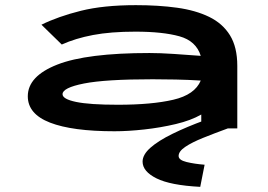

<svg xmlns="http://www.w3.org/2000/svg" viewBox="-20 -499 1040 746"><path d="M425 11Q261 11 174.5 -22.5Q88 -56 88 -125Q88 -203 202.5 -248Q317 -293 561 -293Q602 -293 654.5 -289.5Q707 -286 760 -282Q742 -340 677 -358Q612 -376 506 -376Q410 -376 341.5 -363Q273 -350 220 -326L141 -403Q206 -435 294 -457Q382 -479 508 -479Q596 -479 668 -469Q740 -459 792.5 -433.5Q845 -408 873.5 -362Q902 -316 902 -243V0H762V-54Q722 -31 663 -17Q604 -3 541 4Q478 11 425 11ZM223 -133Q223 -114 275.5 -103Q328 -92 438 -92Q570 -92 653.5 -111.5Q737 -131 760 -186Q712 -189 662.5 -190Q613 -191 573 -191Q389 -191 306 -174.5Q223 -158 223 -133ZM775 141 758 227Q642 221 588 194Q534 167 534 129Q534 102 564.5 75Q595 48 650 21Q705 -6 776 -32L865 0Q813 19 769.5 36.5Q726 54 700 71.5Q674 89 674 107Q674 123 705 130.5Q736 138 775 141Z"/></svg>

Font: Inconsolata UltraExpanded ExtraBold
Style: Regular
Weight: 800
Width: 9
Monospace: yes
Designer: Raph Levien, Cyreal, Brenton Simpson
Foundry: Raph Levien, Cyreal, Google
Version: Version 3.001; ttfautohint (v1.8.2.53-6de2)